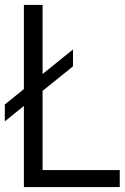

<svg xmlns="http://www.w3.org/2000/svg" viewBox="-20 -760 509 780"><path d="M-0.5 -267V-335.5L276.5 -559V-490.5ZM77 0V-740H153V-69H466.5V0Z"/></svg>

Font: Encode Sans SC Condensed
Style: Regular
Weight: 400
Width: 3
Designer: Multiple Designers
Foundry: Impallari Type
Version: Version 3.002